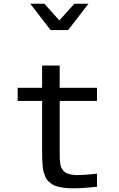

<svg xmlns="http://www.w3.org/2000/svg" viewBox="-20 -1003 640 1035"><path d="M301.8 -176.8Q301.8 -158.7 302.2 -147.5Q302.7 -136.2 304.7 -122.1Q306.6 -107.9 310.5 -99.9Q314.5 -91.8 321.5 -83Q328.6 -74.2 338.9 -69.6Q349.1 -64.9 364.3 -62Q379.4 -59.1 398.9 -59.1Q432.6 -59.1 502.9 -66.9V3.9Q424.8 12.2 376 12.2Q349.1 12.2 327.4 9.5Q305.7 6.8 289.1 2.4Q272.5 -2 260 -10.7Q247.6 -19.5 238.8 -27.8Q230 -36.1 224.1 -50.8Q218.3 -65.4 214.8 -77.6Q211.4 -89.8 209.7 -110.1Q208 -130.4 207.5 -146.5Q207 -162.6 207 -188V-459H75.2V-529.8H207V-649.9H301.8V-529.8H502.9V-459H301.8ZM299.8 -893.1 380.9 -982.9H457L347.2 -840.8H252.9L143.1 -982.9H219.2Z"/></svg>

Font: Aurulent Sans Mono
Style: Regular
Weight: 400
Monospace: yes
Version: Version 2007.05.04